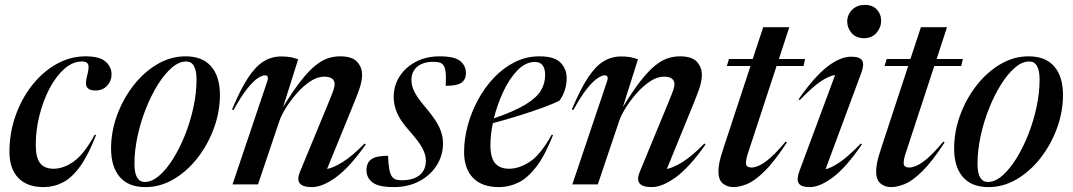

<svg xmlns="http://www.w3.org/2000/svg" viewBox="-20 -753 4381 784"><path d="M315 -502Q277 -502 242.8 -471.8Q208.5 -441.5 182.2 -391.5Q156 -341.5 141 -281.5Q126 -221.5 126 -161.5Q126 -109.5 143.8 -86.8Q161.5 -64 198.5 -64Q240 -64 282 -94.2Q324 -124.5 366.5 -202.5L372.5 -202Q340.5 -119.5 307 -73.2Q273.5 -27 236.5 -8Q199.5 11 158 11Q90.5 11 54.5 -26.8Q18.5 -64.5 18.5 -132.5Q18.5 -208.5 42.8 -278.5Q67 -348.5 110 -403.5Q153 -458.5 209.5 -490.8Q266 -523 330 -523Q386.5 -523 411 -501.5Q435.5 -480 435.5 -449Q435.5 -422.5 417.5 -403Q399.5 -383.5 369 -383.5Q344 -383.5 335.2 -397Q326.5 -410.5 336 -444.5Q345 -479 339.8 -490.5Q334.5 -502 315 -502Z M737.5 -523Q807 -523 842.5 -481.5Q878 -440 878 -365.5Q878 -296.5 853.5 -229.5Q829 -162.5 786.5 -108Q744 -53.5 689.2 -21.2Q634.5 11 574 11Q504.5 11 469 -30.5Q433.5 -72 433.5 -146.5Q433.5 -215.5 458 -282.5Q482.5 -349.5 525 -404Q567.5 -458.5 622.2 -490.8Q677 -523 737.5 -523ZM571.5 -10Q600.5 -10 630.2 -35.8Q660 -61.5 687.2 -105.2Q714.5 -149 736 -203.2Q757.5 -257.5 770 -315.8Q782.5 -374 782.5 -428Q782.5 -502 740 -502Q711 -502 681.2 -476.2Q651.5 -450.5 624.2 -406.8Q597 -363 575.5 -308.8Q554 -254.5 541.5 -196.2Q529 -138 529 -84Q529 -10 571.5 -10Z M933.5 -303.5 927.5 -306Q962 -388.5 993.2 -435.8Q1024.5 -483 1057.2 -502.8Q1090 -522.5 1128.5 -522.5Q1150 -522.5 1164.8 -519.8Q1179.5 -517 1197.5 -511L1136 -316Q1176.5 -382 1208.5 -422.8Q1240.5 -463.5 1267.5 -485.2Q1294.5 -507 1319 -515Q1343.5 -523 1369 -523Q1417.5 -523 1438 -500.8Q1458.5 -478.5 1458.5 -447.5Q1458.5 -430 1453 -408.2Q1447.5 -386.5 1428 -338.5L1315.5 -63Q1341.5 -68 1379.2 -91.2Q1417 -114.5 1469 -167L1473.5 -163Q1407.5 -69.5 1352 -29.2Q1296.5 11 1254 11Q1179 11 1204.5 -50.5L1321 -332.5Q1336 -369 1341.2 -384.2Q1346.5 -399.5 1346.5 -408Q1346.5 -440 1304 -440Q1276 -440 1247.2 -421Q1218.5 -402 1193 -373.2Q1167.5 -344.5 1148.5 -314.2Q1129.5 -284 1121.5 -261L1033.5 0H929.5L1071.5 -421.5Q1075 -431 1073.2 -438.2Q1071.5 -445.5 1062.5 -445.5Q1051 -445.5 1033.2 -434.2Q1015.5 -423 990.5 -392.2Q965.5 -361.5 933.5 -303.5Z M1564.5 -117Q1566.5 -50.5 1580.5 -32Q1587.5 -22.5 1597.5 -19.8Q1607.5 -17 1620.5 -17Q1668 -17 1693.5 -38Q1719 -59 1719 -97.5Q1719 -121 1704.8 -148Q1690.5 -175 1652.5 -217.5Q1614.5 -260 1601 -292.5Q1587.5 -325 1587.5 -356.5Q1587.5 -402.5 1611.2 -440.2Q1635 -478 1677.5 -500.5Q1720 -523 1776 -523Q1835.5 -523 1859 -504Q1882.5 -485 1882.5 -455Q1882.5 -429 1864.8 -415.8Q1847 -402.5 1800 -402.5Q1802 -440 1799.5 -459.2Q1797 -478.5 1790.5 -487Q1784.5 -495 1774.5 -497.8Q1764.5 -500.5 1749.5 -500.5Q1707.5 -500.5 1683.8 -480.8Q1660 -461 1660 -425Q1660 -402.5 1672.5 -377.5Q1685 -352.5 1722.5 -308.5Q1760 -264 1774.5 -231.8Q1789 -199.5 1789 -168.5Q1789 -118.5 1763.2 -77.8Q1737.5 -37 1692 -13Q1646.5 11 1587.5 11Q1526.5 11 1501.5 -7.8Q1476.5 -26.5 1476.5 -58Q1476.5 -89 1496.8 -103Q1517 -117 1564.5 -117Z M2238.5 -202Q2205 -117 2169 -70.8Q2133 -24.5 2095.2 -6.8Q2057.5 11 2017.5 11Q1947.5 11 1911.2 -27Q1875 -65 1875 -132.5Q1875 -184.5 1889.5 -239Q1904 -293.5 1931.2 -344.2Q1958.5 -395 1996.5 -435.2Q2034.5 -475.5 2081.5 -499.2Q2128.5 -523 2182.5 -523Q2244 -523 2269 -497Q2294 -471 2294 -434.5Q2294 -411.5 2287.2 -388Q2280.5 -364.5 2265 -342.5Q2242.5 -330.5 2199 -314.5Q2155.5 -298.5 2101.2 -281.5Q2047 -264.5 1992.5 -250Q1982.5 -202 1982.5 -161.5Q1982.5 -109.5 2001.5 -86.8Q2020.5 -64 2058.5 -64Q2100.5 -64 2144 -92.8Q2187.5 -121.5 2232.5 -202.5ZM2164 -500Q2126 -500 2093 -466Q2060 -432 2035.2 -379Q2010.5 -326 1996.5 -269.5Q2080.5 -298.5 2125.8 -326.2Q2171 -354 2188.5 -383Q2206 -412 2206 -446.5Q2206 -500 2164 -500Z M2321 -303.5 2315 -306Q2349.5 -388.5 2380.8 -435.8Q2412 -483 2444.8 -502.8Q2477.5 -522.5 2516 -522.5Q2537.5 -522.5 2552.2 -519.8Q2567 -517 2585 -511L2523.5 -316Q2564 -382 2596 -422.8Q2628 -463.5 2655 -485.2Q2682 -507 2706.5 -515Q2731 -523 2756.5 -523Q2805 -523 2825.5 -500.8Q2846 -478.5 2846 -447.5Q2846 -430 2840.5 -408.2Q2835 -386.5 2815.5 -338.5L2703 -63Q2729 -68 2766.8 -91.2Q2804.5 -114.5 2856.5 -167L2861 -163Q2795 -69.5 2739.5 -29.2Q2684 11 2641.5 11Q2566.5 11 2592 -50.5L2708.5 -332.5Q2723.5 -369 2728.8 -384.2Q2734 -399.5 2734 -408Q2734 -440 2691.5 -440Q2663.5 -440 2634.8 -421Q2606 -402 2580.5 -373.2Q2555 -344.5 2536 -314.2Q2517 -284 2509 -261L2421 0H2317L2459 -421.5Q2462.5 -431 2460.8 -438.2Q2459 -445.5 2450 -445.5Q2438.5 -445.5 2420.8 -434.2Q2403 -423 2378 -392.2Q2353 -361.5 2321 -303.5Z M3039 -142Q3030.5 -118 3028.2 -106Q3026 -94 3026 -87Q3026 -69 3049 -69Q3061 -69 3079.2 -76.8Q3097.5 -84.5 3124 -107.2Q3150.5 -130 3188 -175L3193 -171Q3141 -91.5 3100.8 -52.5Q3060.5 -13.5 3029.8 -1.2Q2999 11 2974.5 11Q2949.5 11 2931.5 -3.8Q2913.5 -18.5 2913.5 -53.5Q2913.5 -65 2917 -86Q2920.5 -107 2935 -150.5L3044.5 -483.5H2948L2956.5 -512H3053.5L3096.5 -642H3203L3160.5 -512H3267.5L3261 -483.5H3151Z M3439.5 -665Q3439.5 -692.5 3459.2 -712.8Q3479 -733 3512 -733Q3543 -733 3560.5 -714Q3578 -695 3578 -668.5Q3578 -641 3559.2 -619Q3540.5 -597 3507.5 -597Q3476 -597 3457.8 -617.8Q3439.5 -638.5 3439.5 -665ZM3245 -56.5 3390 -446.5Q3366 -443.5 3332.2 -421.2Q3298.5 -399 3246 -344.5L3241 -348Q3306 -440.5 3358.5 -481Q3411 -521.5 3456 -521.5Q3492 -521.5 3500.8 -505.2Q3509.5 -489 3497.5 -457L3351 -62Q3373 -66.5 3407.5 -89.5Q3442 -112.5 3495 -167L3499.5 -163.5Q3436 -70.5 3382.2 -29.8Q3328.5 11 3286.5 11Q3251.5 11 3241.5 -4.5Q3231.5 -20 3245 -56.5Z M3683 -142Q3674.5 -118 3672.2 -106Q3670 -94 3670 -87Q3670 -69 3693 -69Q3705 -69 3723.2 -76.8Q3741.5 -84.5 3768 -107.2Q3794.5 -130 3832 -175L3837 -171Q3785 -91.5 3744.8 -52.5Q3704.5 -13.5 3673.8 -1.2Q3643 11 3618.5 11Q3593.5 11 3575.5 -3.8Q3557.5 -18.5 3557.5 -53.5Q3557.5 -65 3561 -86Q3564.5 -107 3579 -150.5L3688.5 -483.5H3592L3600.5 -512H3697.5L3740.5 -642H3847L3804.5 -512H3911.5L3905 -483.5H3795Z M4180 -523Q4249.5 -523 4285 -481.5Q4320.5 -440 4320.5 -365.5Q4320.5 -296.5 4296 -229.5Q4271.5 -162.5 4229 -108Q4186.5 -53.5 4131.8 -21.2Q4077 11 4016.5 11Q3947 11 3911.5 -30.5Q3876 -72 3876 -146.5Q3876 -215.5 3900.5 -282.5Q3925 -349.5 3967.5 -404Q4010 -458.5 4064.8 -490.8Q4119.5 -523 4180 -523ZM4014 -10Q4043 -10 4072.8 -35.8Q4102.5 -61.5 4129.8 -105.2Q4157 -149 4178.5 -203.2Q4200 -257.5 4212.5 -315.8Q4225 -374 4225 -428Q4225 -502 4182.5 -502Q4153.5 -502 4123.8 -476.2Q4094 -450.5 4066.8 -406.8Q4039.5 -363 4018 -308.8Q3996.5 -254.5 3984 -196.2Q3971.5 -138 3971.5 -84Q3971.5 -10 4014 -10Z"/></svg>

Font: Newsreader Display Medium
Style: Italic
Weight: 500
Italic angle: -17°
Designer: Hugues Gentile
Foundry: Production Type
Version: Version 1.001